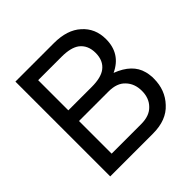

<svg xmlns="http://www.w3.org/2000/svg" viewBox="-188 -886 1044 1044"><g transform="rotate(-45 333.5 -364.5)"><path d="M79 0V-729H375Q477 -729 533 -678Q591 -627 591 -544Q591 -432 490 -385Q595 -345 616 -264Q619 -254 620.5 -243Q622 -232 623 -221V-208Q623 -120 567 -61Q512 0 408 0ZM172 -415H352Q423 -415 458 -441Q498 -471 498 -531Q498 -590 458 -621Q423 -647 352 -647H172ZM172 -82H399Q463 -82 496 -117Q530 -151 530 -207Q530 -263 496 -298Q464 -333 399 -333H172Z"/></g></svg>

Font: Ekushey Lalsalu
Style: Regular
Weight: 400
Designer: Al Mamun Sumon
Foundry: Al Mamun Sumon
Version: Version 1.0